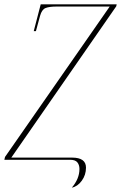

<svg xmlns="http://www.w3.org/2000/svg" viewBox="-59 -734 556 882"><path d="M271 128Q306 87 306 42Q306 24 296.5 12Q287 0 263 0H-39L-36 -13L445 -704H202Q167 -704 150 -697Q133 -690 125 -661L106 -591H96L128 -714H477L475 -705L-7 -10H272Q336 -10 336 36Q336 70 316.5 96.5Q297 123 271 128Z"/></svg>

Font: Noto Serif Display ExtraCondensed Thin
Style: Italic
Weight: 100
Width: 2
Italic angle: -12°
Designer: Monotype Design Team
Foundry: Monotype Imaging Inc.
Version: Version 2.009